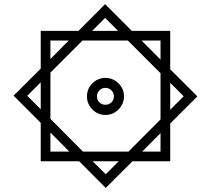

<svg xmlns="http://www.w3.org/2000/svg" viewBox="-20 -756 1031 939"><path d="M367.2 32.7H179.2V-155.3L46.4 -288.1L179.2 -420.4V-605H363.8L494.1 -735.8L624.5 -605H812.5V-417L945.3 -284.7L812.5 -151.9V32.7H627.9L497.1 163.1ZM430.7 -605H557.6L494.1 -668.5ZM765.1 -464.4V-557.6H672.4ZM226.6 -467.3 315.9 -557.6H226.6ZM226.6 -400.9V-174.8L385.7 -14.6H608.4L765.1 -171.9V-397.9L605.5 -557.6H383.3ZM405.3 -284.7Q405.3 -321.8 431.9 -348.4Q458.5 -375 495.6 -375Q532.7 -375 559.6 -348.4Q586.4 -321.8 586.4 -284.7Q586.4 -247.6 559.6 -220.7Q532.7 -193.8 495.6 -193.8Q458.5 -193.8 431.9 -220.7Q405.3 -247.6 405.3 -284.7ZM179.2 -353.5 113.3 -287.6 179.2 -221.7ZM812.5 -351.1V-219.2L878.4 -285.2ZM454.1 -284.7Q454.1 -267.1 466.1 -255.4Q478 -243.7 495.6 -243.7Q512.7 -243.7 524.9 -255.4Q537.1 -267.1 537.1 -284.7Q537.1 -302.2 524.9 -314.2Q512.7 -326.2 495.6 -326.2Q478 -326.2 466.1 -314.2Q454.1 -302.2 454.1 -284.7ZM226.6 -107.9V-14.6H318.8ZM675.3 -14.6H765.1V-105ZM560.5 32.7H433.1L497.1 96.2Z"/></svg>

Font: Vazirmatn UI
Style: Bold
Weight: 700
Designer: Saber Rastikerdar
Foundry: Saber Rastikerdar
Version: Version 33.003